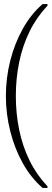

<svg xmlns="http://www.w3.org/2000/svg" viewBox="-20 -823 254 946"><path d="M9 -350Q9 -439 30.5 -524Q52 -609 92.5 -681.5Q133 -754 190 -803H214V-795Q160 -738 125.5 -667.5Q91 -597 74.5 -516.5Q58 -436 58 -350Q58 -264 74.5 -183.5Q91 -103 125.5 -32.5Q160 38 214 95V103H190Q133 54 92.5 -18.5Q52 -91 30.5 -176.5Q9 -262 9 -350Z"/></svg>

Font: Phudu Light Black
Style: Regular
Weight: 900
Version: Version 1.005;gftools[0.9.23]